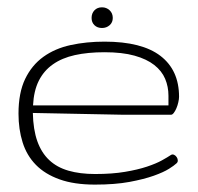

<svg xmlns="http://www.w3.org/2000/svg" viewBox="-20 -497 539 522"><path d="M238.8 -23.9Q285.2 -23.9 319.8 -29.8Q354.5 -35.6 379.4 -43.9Q404.3 -52.2 420.2 -61Q436 -69.8 444.8 -75.7Q448.7 -78.1 453.1 -76.2Q457.5 -74.2 460.4 -69.8Q463.4 -65.4 463.4 -60.3Q463.4 -55.2 458.5 -51.8Q454.1 -47.4 439.5 -38.1Q424.8 -28.8 398.2 -19.3Q371.6 -9.8 332 -2.4Q292.5 4.9 238.3 4.9Q181.6 4.9 142.1 -9.3Q102.5 -23.4 77.6 -48.8Q52.7 -74.2 41.5 -109.9Q30.3 -145.5 30.3 -188Q30.3 -244.6 48.3 -282.2Q66.4 -319.8 97.9 -342.5Q129.4 -365.2 172.1 -374.5Q214.8 -383.8 264.2 -383.8Q365.7 -383.8 416.3 -345Q466.8 -306.2 466.8 -233.9Q466.8 -227.5 464.8 -219Q462.9 -210.4 459.7 -202.9Q456.5 -195.3 452.6 -190.2Q448.7 -185.1 445.3 -185.1H311.5L69.3 -189.9Q70.3 -144.5 81.5 -113Q92.8 -81.5 113.8 -61.8Q134.8 -42 166 -33Q197.3 -23.9 238.8 -23.9ZM264.2 -355Q218.8 -355 183.6 -347.2Q148.4 -339.4 123.8 -322Q99.1 -304.7 85.4 -277.3Q71.8 -250 69.8 -210.4H438V-236.8Q438 -261.2 429 -282.7Q419.9 -304.2 399.4 -320.3Q378.9 -336.4 345.7 -345.7Q312.5 -355 264.2 -355ZM229 -448.2Q229 -460.9 236.8 -469Q244.6 -477.1 257.3 -477.1Q269.5 -477.1 278.1 -469Q286.6 -460.9 286.6 -448.2Q286.6 -436 278.1 -428.5Q269.5 -420.9 257.3 -420.9Q244.6 -420.9 236.8 -428.5Q229 -436 229 -448.2Z"/></svg>

Font: Gruppo
Style: Regular
Weight: 400
Foundry: Vernon Adams
Version: Version 1.000